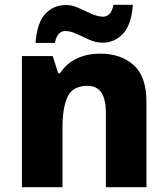

<svg xmlns="http://www.w3.org/2000/svg" viewBox="-20 -785 704 805"><path d="M400 -560Q487 -560 540.5 -512Q594 -464 594 -358V0H424V-311Q424 -367 405.5 -396Q387 -425 347 -425Q285 -425 263.5 -379.5Q242 -334 242 -250V0H72V-550H201L224 -478H232Q258 -519 301.5 -539.5Q345 -560 400 -560ZM129 -605Q135 -689 169.5 -726.5Q204 -764 257 -764Q283 -764 310 -751.5Q337 -739 363.5 -727Q390 -715 414 -715Q426 -715 438 -725.5Q450 -736 456 -765H537Q531 -681 495.5 -643.5Q460 -606 411 -606Q383 -606 355.5 -618Q328 -630 302 -642.5Q276 -655 252 -655Q240 -655 228 -644.5Q216 -634 210 -605Z"/></svg>

Font: Noto Sans Thaana ExtraBold
Style: Regular
Weight: 800
Designer: David Williams
Foundry: Google Inc.
Version: Version 3.001; ttfautohint (v1.8.4.7-5d5b)